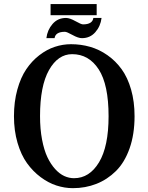

<svg xmlns="http://www.w3.org/2000/svg" viewBox="-20 -931 741 960"><path d="M49.8 0ZM49.8 0ZM446.8 -841.3H487.8Q482.9 -800.3 456.8 -770.3Q430.7 -740.2 389.6 -740.2Q371.1 -740.2 342.5 -756.1Q314 -772 304.7 -772Q257.3 -772 252.9 -740.2H211.9Q216.8 -781.2 242.9 -811.3Q269 -841.3 310.1 -841.3Q328.6 -841.3 357.2 -825.2Q385.7 -809.1 395 -809.1Q442.4 -809.1 446.8 -841.3ZM344.2 9.8Q303.2 9.8 262.5 -3.4Q221.7 -16.6 183.1 -45.4Q144.5 -74.2 115 -115.2Q85.4 -156.2 67.6 -217Q49.8 -277.8 49.8 -350.1Q49.8 -422.4 66.7 -483.2Q83.5 -543.9 111.6 -585.2Q139.6 -626.5 176.8 -655Q213.9 -683.6 253.9 -696.8Q293.9 -710 335 -710Q384.8 -710 430.7 -696.8Q476.6 -683.6 517.3 -655Q558.1 -626.5 588.1 -585Q618.2 -543.5 635.5 -483.2Q652.8 -422.9 652.8 -350.1Q652.8 -259.3 627.9 -189Q603 -118.7 559.8 -75.9Q516.6 -33.2 461.9 -11.7Q407.2 9.8 344.2 9.8ZM340.8 -660.2Q270 -660.2 225.1 -580.8Q180.2 -501.5 180.2 -350.1Q180.2 -286.1 190.2 -233.4Q200.2 -180.7 216.8 -145.5Q233.4 -110.4 255.6 -85.9Q277.8 -61.5 301.5 -50.8Q325.2 -40 350.1 -40Q427.2 -40 475.1 -119.4Q522.9 -198.7 522.9 -350.1Q522.9 -507.8 473.6 -584Q424.3 -660.2 340.8 -660.2ZM232.9 -910.6H463.4V-855H232.9Z"/></svg>

Font: Pfennig
Style: Bold
Weight: 700
Version: Version 20120410 ; ttfautohint (v0.8)